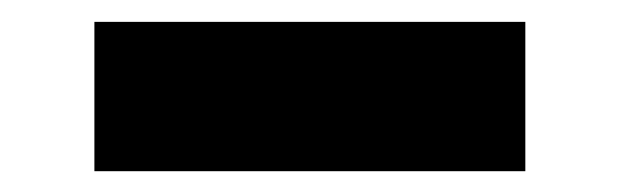

<svg xmlns="http://www.w3.org/2000/svg" viewBox="-20 -374 580 180"><path d="M68.5 -213.5V-353.5H472.5V-213.5Z"/></svg>

Font: Encode Sans Expanded
Style: Bold
Weight: 700
Width: 7
Designer: Multiple Designers
Foundry: Impallari Type
Version: Version 2.000